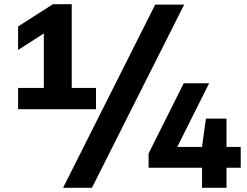

<svg xmlns="http://www.w3.org/2000/svg" viewBox="-20 -830 1182 918"><path d="M66.5 -308V-409.5H189.5V-670L66.5 -591V-703.5L233 -810H323V-409.5H439V-308ZM281.5 68 722 -808H860.5L419.5 68ZM690.5 -28V-96.5L858.5 -432H980L827.5 -127.5H946L964.5 -263H1063V-127.5H1131V-28H1063V68H946V-28Z"/></svg>

Font: Encode Sans Expanded
Style: Bold
Weight: 700
Width: 7
Designer: Multiple Designers
Foundry: Impallari Type
Version: Version 3.000; ttfautohint (v1.8.3) -l 8 -r 50 -G 200 -x 14 